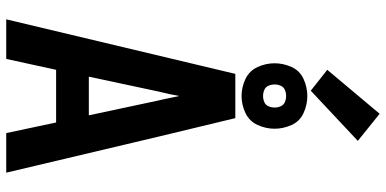

<svg xmlns="http://www.w3.org/2000/svg" viewBox="-331 -907 1238 616"><g transform="rotate(90 288.0 -599.0)"><path d="M42 0H169L204 -160H373L407 0H534L418 -490L359 -735H217ZM350 -265H226L274 -490Q278 -506 281.5 -522Q285 -538 288 -555Q292 -538 295 -522Q298 -506 302 -490ZM288 -755Q316 -755 342.5 -767.5Q369 -780 381 -806.5Q393 -833 393 -861Q393 -889 381 -915.5Q369 -942 342.5 -954Q316 -966 288 -966Q260 -966 233.5 -954Q207 -942 195 -915.5Q183 -889 183 -861Q183 -833 195 -806.5Q207 -780 233.5 -767.5Q260 -755 288 -755ZM288 -824Q278 -824 268.5 -828Q259 -832 255 -841.5Q251 -851 251 -861Q251 -871 255 -880.5Q259 -890 268.5 -894Q278 -898 288 -898Q298 -898 307.5 -894Q317 -890 321 -880.5Q325 -871 325 -861Q325 -851 321 -841.5Q317 -832 307.5 -828Q298 -824 288 -824ZM271 -977 432 -1128 345 -1198 204 -1030Z"/></g></svg>

Font: Iosevka Sparkle
Style: Bold
Weight: 700
Designer: Belleve Invis
Foundry: Belleve Invis
Version: Version 4.5.0; ttfautohint (v1.8.3)